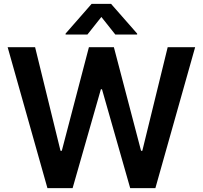

<svg xmlns="http://www.w3.org/2000/svg" viewBox="-20 -971 1047 991"><path d="M19.5 -727.3H161.2L292.3 -192.8H299L438.9 -727.3H567.8L708.1 -192.5H714.5L845.5 -727.3H987.2L782 0H652L506.4 -510.3H500.7L354.8 0H224.8ZM503.2 -883.5 431.1 -792.6H318.5V-797.6L452.8 -951H553.3L687.9 -797.6V-792.6H575.3Z"/></svg>

Font: Interop SemBd
Style: Regular
Weight: 600
Designer: Rasmus Andersson, Google, Jang Haemin
Foundry: jhaemin
Version: Version 1.008